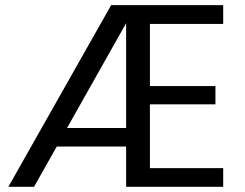

<svg xmlns="http://www.w3.org/2000/svg" viewBox="-20 -718 940 738"><path d="M464.8 -628.9 237.8 -226.1H464.8ZM12.2 0 407.2 -698.2H837.9V-626H556.2V-387.2H808.1V-316.9H556.2V-71.8H837.9V0H464.8V-154.8H198.2L110.8 0Z"/></svg>

Font: PoppinsZ
Style: Regular
Weight: 400
Designer: Ninad Kale (Devanagari), Jonny Pinhorn (Latin)
Foundry: Indian Type Foundry
Version: Version 3.002;FEAKit 1.0